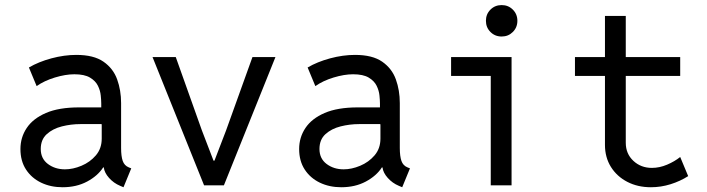

<svg xmlns="http://www.w3.org/2000/svg" viewBox="-20 -748 2852 775"><path d="M232.4 7.8Q184.6 7.8 146 -10.7Q107.4 -29.3 85 -63.7Q62.5 -98.1 62.5 -146.5Q62.5 -193.4 87.9 -231.4Q113.3 -269.5 165.5 -292Q217.8 -314.5 298.8 -314.5H388.7V-330.1Q388.7 -342.8 386.7 -362.5Q384.8 -382.3 375.2 -401.9Q365.7 -421.4 343.3 -434.8Q320.8 -448.2 280.3 -448.2Q244.6 -448.2 201.4 -435.1Q158.2 -421.9 127.9 -400.4L96.7 -475.6Q135.7 -498.5 187.5 -512.5Q239.3 -526.4 288.1 -526.4Q358.4 -526.4 397.7 -499Q437 -471.7 452.9 -427.5Q468.8 -383.3 468.8 -332V-150.4Q468.8 -117.7 475.3 -98.6Q481.9 -79.6 500 -72.3L509.8 -68.4L478.5 7.8L464.8 2Q439 -8.8 420.2 -29.8Q401.4 -50.8 398.9 -72.3H396.5Q374.5 -38.1 331.5 -15.1Q288.6 7.8 232.4 7.8ZM242.2 -64.5Q274.4 -64.5 308.8 -78.9Q343.3 -93.3 366.9 -120.8Q390.6 -148.4 390.6 -188.5V-242.2L390.1 -247.1H304.7Q266.6 -247.1 229.7 -237.8Q192.9 -228.5 168.7 -206.5Q144.5 -184.6 144.5 -146.5Q144.5 -107.9 173.3 -86.2Q202.1 -64.5 242.2 -64.5Z M803.7 0 595.7 -517.6H689.5L794.9 -221.7L841.8 -99.6H845.7L892.6 -221.7L999 -517.6H1091.8L883.8 0Z M1357.4 7.8Q1309.6 7.8 1271 -10.7Q1232.4 -29.3 1210 -63.7Q1187.5 -98.1 1187.5 -146.5Q1187.5 -193.4 1212.9 -231.4Q1238.3 -269.5 1290.5 -292Q1342.8 -314.5 1423.8 -314.5H1513.7V-330.1Q1513.7 -342.8 1511.7 -362.5Q1509.8 -382.3 1500.2 -401.9Q1490.7 -421.4 1468.3 -434.8Q1445.8 -448.2 1405.3 -448.2Q1369.6 -448.2 1326.4 -435.1Q1283.2 -421.9 1252.9 -400.4L1221.7 -475.6Q1260.7 -498.5 1312.5 -512.5Q1364.3 -526.4 1413.1 -526.4Q1483.4 -526.4 1522.7 -499Q1562 -471.7 1577.9 -427.5Q1593.8 -383.3 1593.8 -332V-150.4Q1593.8 -117.7 1600.3 -98.6Q1606.9 -79.6 1625 -72.3L1634.8 -68.4L1603.5 7.8L1589.8 2Q1564 -8.8 1545.2 -29.8Q1526.4 -50.8 1523.9 -72.3H1521.5Q1499.5 -38.1 1456.5 -15.1Q1413.6 7.8 1357.4 7.8ZM1367.2 -64.5Q1399.4 -64.5 1433.8 -78.9Q1468.3 -93.3 1491.9 -120.8Q1515.6 -148.4 1515.6 -188.5V-242.2L1515.1 -247.1H1429.7Q1391.6 -247.1 1354.7 -237.8Q1317.9 -228.5 1293.7 -206.5Q1269.5 -184.6 1269.5 -146.5Q1269.5 -107.9 1298.3 -86.2Q1327.1 -64.5 1367.2 -64.5Z M1960.9 0V-441.4H1800.8V-517.6H2044.9V0ZM2004.9 -600.6Q1978 -600.6 1959.7 -618.9Q1941.4 -637.2 1941.4 -664.1Q1941.4 -690.9 1959.7 -709.2Q1978 -727.5 2004.9 -727.5Q2031.7 -727.5 2050 -709.2Q2068.4 -690.9 2068.4 -664.1Q2068.4 -637.2 2050 -618.9Q2031.7 -600.6 2004.9 -600.6Z M2607.4 7.8Q2554.2 7.8 2512.2 -13.9Q2470.2 -35.6 2446 -74.2Q2421.9 -112.8 2421.9 -163.1V-441.4H2300.8V-517.6H2421.9V-683.6H2505.9V-517.6H2725.6V-441.4H2505.9V-171.9Q2505.9 -127.4 2536.4 -98.9Q2566.9 -70.3 2611.3 -70.3Q2642.1 -70.3 2672.6 -83.3Q2703.1 -96.2 2725.6 -114.3L2757.8 -37.1Q2725.6 -16.6 2686.8 -4.4Q2647.9 7.8 2607.4 7.8Z"/></svg>

Font: Reddit Mono
Style: Regular
Weight: 400
Monospace: yes
Designer: Stephen Hutchings
Foundry: Reddit
Version: Version 1.014; ttfautohint (v1.8.4.7-5d5b)